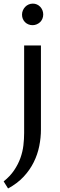

<svg xmlns="http://www.w3.org/2000/svg" viewBox="-48 -769 332 1061"><path d="M-27.8 233.4Q7.8 205.1 30 172.1Q52.2 139.2 64.7 104.5Q77.1 69.8 81.3 34.4Q85.4 -1 85.4 -34.2V-517.6H178.2V-52.7Q178.2 -7.8 168.9 38.3Q159.7 84.5 138.4 127.4Q117.2 170.4 82.3 207.8Q47.4 245.1 -3.4 272.5ZM131.8 -629.9Q119.6 -629.9 108.9 -634.3Q98.1 -638.7 90.3 -646.5Q82.5 -654.3 78.1 -664.8Q73.7 -675.3 73.7 -688Q73.7 -700.7 78.6 -711.9Q83.5 -723.1 91.6 -731.4Q99.6 -739.7 110.6 -744.4Q121.6 -749 133.8 -749Q145.5 -749 156 -744.4Q166.5 -739.7 174.3 -731.4Q182.1 -723.1 186.5 -712.2Q190.9 -701.2 190.9 -689Q190.9 -675.8 186 -664.8Q181.2 -653.8 173.1 -646.2Q165 -638.7 154.3 -634.3Q143.6 -629.9 131.8 -629.9Z"/></svg>

Font: Proza Libre
Style: Regular
Weight: 400
Designer: Jasper de Waard
Foundry: Jasper de Waard
Version: Version 1.001; ttfautohint (v1.4.1.8-43bc)